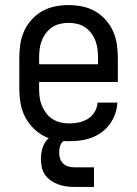

<svg xmlns="http://www.w3.org/2000/svg" viewBox="-20 -548 540 756"><path d="M252 8Q225 8 198 3Q171 -2 147.5 -15.5Q124 -29 105.5 -49.5Q87 -70 75.5 -94.5Q64 -119 60 -146Q56 -173 56 -200V-320Q56 -347 60 -374Q64 -401 75 -425.5Q86 -450 104.5 -470.5Q123 -491 146 -504Q169 -517 196 -522.5Q223 -528 250 -528Q277 -528 304 -522.5Q331 -517 354 -504Q377 -491 395.5 -470.5Q414 -450 425 -425.5Q436 -401 440 -374Q444 -347 444 -320V-225H134V-200Q134 -183 136 -166Q138 -149 144.5 -133Q151 -117 161.5 -103Q172 -89 186.5 -79.5Q201 -70 218 -66Q235 -62 252 -62Q271 -62 290.5 -66Q310 -70 326 -80Q342 -90 352.5 -107Q363 -124 364 -144H442Q441 -121 433.5 -99.5Q426 -78 412.5 -59.5Q399 -41 380.5 -27.5Q362 -14 341 -6Q320 2 297 5Q274 8 252 8ZM366 -295V-320Q366 -337 364 -354Q362 -371 356 -387Q350 -403 339.5 -417Q329 -431 315 -440.5Q301 -450 284 -454Q267 -458 250 -458Q233 -458 216 -454Q199 -450 185 -440.5Q171 -431 160.5 -417Q150 -403 144 -387Q138 -371 136 -354Q134 -337 134 -320V-295ZM275 188Q258 188 242 186Q226 184 210.5 178.5Q195 173 181 163.5Q167 154 157.5 140.5Q148 127 144.5 110.5Q141 94 141 78Q141 56 147.5 34.5Q154 13 169.5 -2Q185 -17 206.5 -23.5Q228 -30 250 -30V0Q241 0 233 5Q225 10 220.5 18Q216 26 214.5 35.5Q213 45 213 54Q213 66 217 77.5Q221 89 230 97Q239 105 251 108Q263 111 275 111H350V188Z"/></svg>

Font: Zed Mono
Style: Regular
Weight: 400
Monospace: yes
Designer: Belleve Invis
Foundry: Belleve Invis
Version: Version 1.0.0; ttfautohint (v1.8.4)